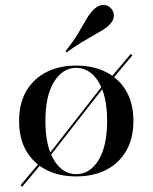

<svg xmlns="http://www.w3.org/2000/svg" viewBox="-20 -687 604 760"><path d="M165.3 -53.2 159.7 -58.9 396.8 -362.1 402.4 -356.5ZM67.7 52.4 61.3 46 147.6 -56.5 153.2 -50ZM413.7 -360.5 407.3 -366.9 497.6 -473.4 504 -467.7ZM281.5 11.3Q214.5 11.3 163.7 -14.5Q112.9 -40.3 84.3 -89.1Q55.6 -137.9 55.6 -208.1Q55.6 -278.2 84.3 -327Q112.9 -375.8 163.7 -401.6Q214.5 -427.4 281.5 -427.4Q349.2 -427.4 400 -401.6Q450.8 -375.8 479.4 -327Q508.1 -278.2 508.1 -208.1Q508.1 -138.7 479.4 -89.5Q450.8 -40.3 400 -14.5Q349.2 11.3 281.5 11.3ZM281.5 2.4Q335.5 2.4 369.8 -52.8Q404 -108.1 404 -208.1Q404 -308.1 369.8 -363.3Q335.5 -418.5 281.5 -418.5Q228.2 -418.5 194 -363.3Q159.7 -308.1 159.7 -208.1Q159.7 -108.1 194 -52.8Q228.2 2.4 281.5 2.4ZM243.5 -479.8 239.5 -484.7Q271 -524.2 289.5 -555.6Q308.1 -587.1 321.8 -610.9Q335.5 -634.7 352.4 -650.8Q369.4 -666.9 387.9 -667.3Q406.5 -667.7 418.5 -654.8Q431.5 -641.9 430.6 -623.4Q429.8 -604.8 412.9 -588.7Q401.6 -577.4 385.1 -567.3Q368.5 -557.3 347.6 -545.6Q326.6 -533.9 300.8 -518.1Q275 -502.4 243.5 -479.8Z"/></svg>

Font: Playfair 144pt SemiExpanded SemiBold
Style: Regular
Weight: 600
Width: 6
Designer: Claus Eggers Sørensen
Foundry: Claus Eggers Sørensen
Version: Version 2.203